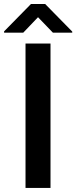

<svg xmlns="http://www.w3.org/2000/svg" viewBox="-46 -925 375 945"><path d="M176.3 -905.3H106.4L-25.9 -770.5V-764.2H68.4L141.1 -840.3L214.4 -764.2H309.6V-769.5ZM202.6 -710.9H79.6V0H202.6Z"/></svg>

Font: Roboto Medium
Style: Regular
Weight: 500
Designer: Google
Version: Version 2.137; 2017